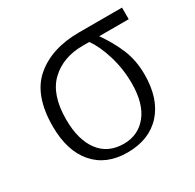

<svg xmlns="http://www.w3.org/2000/svg" viewBox="-125 -671 829 817"><g transform="rotate(-30 289.5 -263.0)"><path d="M60 -245Q60 -398 141 -467Q222 -536 357 -536H568V-479H423Q462 -424 485.5 -367.5Q509 -311 509 -242Q509 -123 448.5 -56.5Q388 10 281 10Q177 10 118.5 -57.5Q60 -125 60 -245ZM443 -236Q443 -308 423 -373.5Q403 -439 374 -479H342Q245 -479 184.5 -421.5Q124 -364 124 -242Q124 -143 166 -86.5Q208 -30 286 -30Q357 -30 400 -83.5Q443 -137 443 -236Z"/></g></svg>

Font: Noto Serif Light
Style: Regular
Weight: 300
Designer: Monotype Design Team
Foundry: Monotype Imaging Inc.
Version: Version 1.001